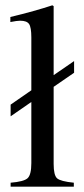

<svg xmlns="http://www.w3.org/2000/svg" viewBox="-20 -703 318 723"><path d="M259 -429 182 -376V-86Q182 -43 195 -31.5Q208 -20 258 -15V0H20V-15Q70 -19 84 -32Q98 -45 98 -89V-319L20 -265V-309L98 -363V-562Q98 -600 89.5 -612.5Q81 -625 56 -625Q44 -625 19 -620V-639Q114 -662 177 -683L182 -680V-420L259 -473Z"/></svg>

Font: STIX
Style: Regular
Weight: 400
Designer: MicroPress Inc., with final additions and corrections provided by Coen Hoffman, Elsevier (retired)
Version: Version 1.1.1